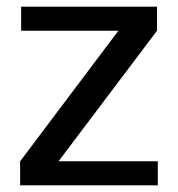

<svg xmlns="http://www.w3.org/2000/svg" viewBox="-20 -554 532 574"><path d="M40.2 0V-71.8L334 -462.2H43.2V-534H449.4V-462.2L155 -71.8H451.8V0Z"/></svg>

Font: Mozilla Headline ExtraLight
Style: Regular
Weight: 200
Designer: Studio DRAMA
Foundry: Studio DRAMA
Version: Version 1.000